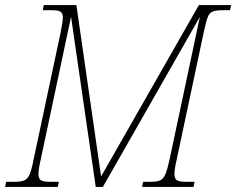

<svg xmlns="http://www.w3.org/2000/svg" viewBox="-38 -734 928 754"><path d="M-14 -20H19Q45 -20 58 -26Q71 -32 78.5 -49.5Q86 -67 94 -108L200 -606Q209 -653 209 -663Q209 -682 200 -688Q191 -694 163 -694H130L134 -714H262L359 -41L743 -714H870L865 -694H839Q810 -694 797 -688.5Q784 -683 777.5 -666Q771 -649 762 -607L656 -108Q647 -69 647 -51Q647 -32 657 -26Q667 -20 693 -20H726L722 0H520L524 -20H553Q579 -20 591.5 -26Q604 -32 611.5 -49.5Q619 -67 628 -108L747 -668L366 0H338L241 -668L122 -108Q113 -69 113 -51Q113 -32 123 -26Q133 -20 159 -20H193L189 0H-18Z"/></svg>

Font: Noto Serif NarrowThin
Style: Italic
Weight: 250
Width: 4
Italic angle: -12°
Designer: Monotype Design Team
Foundry: Monotype Imaging Inc.
Version: Version 1.001